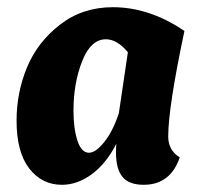

<svg xmlns="http://www.w3.org/2000/svg" viewBox="-20 -503 574 533"><path d="M310 -189 335 -358Q305 -394 274 -394Q232 -394 208 -333Q184 -272 184 -196Q184 -146 195 -112.5Q206 -79 227 -79Q246 -79 270 -109.5Q294 -140 310 -189ZM303 -104Q275 -49 235 -19.5Q195 10 152 10Q96 10 61 -35.5Q26 -81 26 -168Q26 -246 55 -316Q84 -386 146.5 -434.5Q209 -483 293 -483Q395 -483 492 -417Q447 -205 447 -124Q447 -86 479 -66Q453 10 379 10Q338 10 320 -12Q302 -34 302 -79Q302 -95 303 -104Z"/></svg>

Font: Overlock Black
Style: Italic
Weight: 900
Designer: Dario Muhafara
Foundry: Dario Manuel Muhafara
Version: Version 1.002